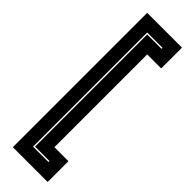

<svg xmlns="http://www.w3.org/2000/svg" viewBox="-316 -755 960 960"><g transform="rotate(45 164.0 -275.0)"><path d="M51 200V-750H297V-603H198V53H297V200ZM120.5 126.5H229V119.5H127.5V-673.5H229V-680.5H120.5Z"/></g></svg>

Font: Tourney Thin ExtraBold
Style: Regular
Weight: 800
Version: Version 1.015